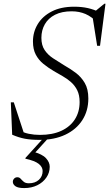

<svg xmlns="http://www.w3.org/2000/svg" viewBox="-20 -720 570 1002"><path d="M493.5 -597.5Q459 -633 426.2 -647Q393.5 -661 354 -661Q302.5 -661 267.2 -643Q232 -625 214 -593.5Q196 -562 196 -522.5Q196 -484 212.8 -459Q229.5 -434 256.8 -416Q284 -398 314.5 -379.5Q345.5 -362 374.5 -340.5Q403.5 -319 422.2 -287.2Q441 -255.5 441 -206Q441 -141.5 409.5 -92.8Q378 -44 320.8 -17Q263.5 10 187 10Q142 10 110 4Q78 -2 43.5 -17L36.5 -186H52L108 -15L74.5 -44Q101.5 -27.5 130 -21.8Q158.5 -16 188.5 -16Q253.5 -16 299.8 -37.2Q346 -58.5 370.8 -97.2Q395.5 -136 395.5 -187.5Q395.5 -224 383 -249Q370.5 -274 350.2 -291.8Q330 -309.5 306.2 -323Q282.5 -336.5 260 -349.5Q230.5 -367 206 -387Q181.5 -407 166.8 -434.8Q152 -462.5 152 -503.5Q152 -553 177 -594.2Q202 -635.5 250 -660.2Q298 -685 367 -685Q406.5 -685 438.5 -677.8Q470.5 -670.5 501.5 -655.5L472 -657.5L524.5 -700.5H530.5L502 -481H487L461.5 -642ZM106.5 261.5Q74 261.5 60.5 251.8Q47 242 47 229Q47 219 53.8 212Q60.5 205 70.5 205Q81 205 87.8 212.8Q94.5 220.5 103.8 228.5Q113 236.5 130.5 236.5Q163 236.5 182.8 218.5Q202.5 200.5 202.5 172.5Q202.5 151.5 182.2 135.2Q162 119 112 108L113.5 103.5L215 -8.5H240.5L148 93.5L152 71.5Q201 84.5 220.2 105.8Q239.5 127 239.5 150Q239.5 181 222 206.5Q204.5 232 174.5 246.8Q144.5 261.5 106.5 261.5Z"/></svg>

Font: Newsreader 24pt Light
Style: Italic
Weight: 300
Italic angle: -17°
Designer: Hugues Gentile
Foundry: Production Type
Version: Version 1.003